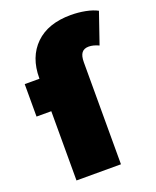

<svg xmlns="http://www.w3.org/2000/svg" viewBox="-140 -835 746 917"><g transform="rotate(-20 233.0 -376.0)"><path d="M406 -745C382 -749.7 357.3 -752 332 -752C254.7 -752 194.7 -731.2 152 -689.5C109.3 -647.8 88 -591.3 88 -520V-517H13V-352H88V0H314V-518C314 -540 317.8 -556 325.5 -566C333.2 -576 345 -581 361 -581C376.3 -581 393.3 -576.7 412 -568L466 -725C450 -733.7 430 -740.3 406 -745Z"/></g></svg>

Font: Montserrat Custom Black
Style: Regular
Weight: 900
Designer: Julieta Ulanovsky
Foundry: Julieta Ulanovsky
Version: Version 7.200